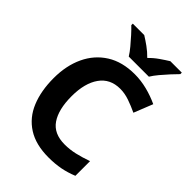

<svg xmlns="http://www.w3.org/2000/svg" viewBox="-269 -1049 1175 1175"><g transform="rotate(45 318.5 -462.0)"><path d="M393 -598Q306 -598 260 -533Q214 -468 214 -355Q214 -241 256.5 -178.5Q299 -116 393 -116Q437 -116 480.5 -126Q524 -136 575 -154V-27Q528 -8 482 1Q436 10 379 10Q269 10 197.5 -35.5Q126 -81 92 -163.5Q58 -246 58 -356Q58 -464 97 -547Q136 -630 210.5 -677Q285 -724 393 -724Q446 -724 499.5 -710.5Q553 -697 602 -674L553 -551Q513 -570 472.5 -584Q432 -598 393 -598ZM290 -774Q276 -797 253.5 -824Q231 -851 207.5 -877Q184 -903 165 -921V-934H264Q290 -918 320 -896.5Q350 -875 376 -848Q402 -875 433 -896.5Q464 -918 490 -934H589V-921Q571 -903 547 -877Q523 -851 500.5 -824Q478 -797 464 -774Z"/></g></svg>

Font: Noto Naskh Arabic
Style: Regular
Weight: 400
Designer: Monotype Design Team, David Williams, Mohamad Dakak and Nizar Qandah
Foundry: Monotype Imaging Inc.
Version: Version 2.013